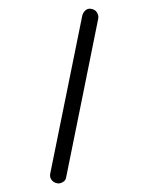

<svg xmlns="http://www.w3.org/2000/svg" viewBox="-111 -768 666 863"><g transform="rotate(-15 222.5 -336.0)"><path d="M397.5 -695.3Q414.6 -687.5 418.7 -672.6Q422.9 -657.7 417.5 -645.5Q336.4 -481.9 255.1 -318.4Q173.8 -154.8 92.3 8.8Q86.9 20.5 72.8 24.2Q58.6 27.8 48.8 23.4Q33.2 16.6 27.1 2.4Q21 -11.7 27.8 -26.4L351.1 -675.8Q357.9 -688.5 370.8 -695.1Q383.8 -701.7 397.5 -695.3Z"/></g></svg>

Font: Manjari
Style: Regular
Weight: 400
Designer: Santhosh Thottingal <santhosh.thottingal@gmail.com>
Foundry: SMC
Version: Version 2.000